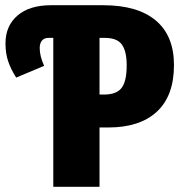

<svg xmlns="http://www.w3.org/2000/svg" viewBox="-20 -715 694 735"><path d="M646 -466Q646 -348 580.5 -287.5Q515 -227 395 -227H361V0H184V-570H166Q149 -570 140.5 -559.5Q132 -549 132 -531Q132 -500 149 -463L42 -418Q22 -449 11.5 -479.5Q1 -510 1 -549Q1 -616 47 -655.5Q93 -695 175 -695H375Q507 -695 576.5 -636.5Q646 -578 646 -466ZM465 -465Q465 -519 446.5 -544.5Q428 -570 381 -570H361V-353H378Q426 -353 445.5 -378.5Q465 -404 465 -465Z"/></svg>

Font: Fira Sans Extra Condensed ExtraBold
Style: Regular
Weight: 800
Width: 1
Designer: Carrois Corporate & Edenspiekermann AG
Foundry: Carrois Corporate GbR & Edenspiekermann AG
Version: Version 4.203